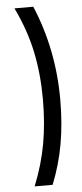

<svg xmlns="http://www.w3.org/2000/svg" viewBox="-61 -831 420 983"><g transform="rotate(-5 149.0 -339.5)"><path d="M245.6 -312.5Q245.6 -189.5 226.8 -84.2Q208 21 168.5 118.7H76.2Q119.6 10.7 138.4 -94.5Q157.2 -199.7 157.2 -321.3Q157.2 -451.7 133.1 -566.9Q108.9 -682.1 52.7 -798.3H149.4Q245.6 -570.8 245.6 -312.5Z"/></g></svg>

Font: Kawthoolei
Style: Bold
Weight: 700
Designer: Moe Zed
Foundry: Moe Zed
Version: Version 1.000;July 10, 2024;FontCreator 14.0.0.2901 32-bit